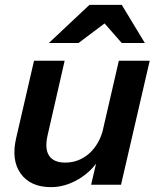

<svg xmlns="http://www.w3.org/2000/svg" viewBox="-20 -760 644 790"><path d="M190 10Q105 10 65 -46Q25 -102 47 -194L120 -510H246L176 -204Q163 -148 182 -119.5Q201 -91 248 -91Q305 -91 347.5 -129Q390 -167 406 -234L391 -110Q359 -56 303.5 -23Q248 10 190 10ZM355 0 383 -120H379L469 -510H596L478 0ZM181 -583 348 -740H481L576 -583H481L367 -713H476L303 -583Z"/></svg>

Font: Instrument Sans SemiBold
Style: Italic
Weight: 600
Italic angle: -13°
Designer: Rodrigo Fuenzalida
Foundry: fragTYPE
Version: Version 1.000;gftools[0.9.28]